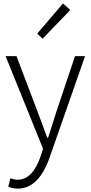

<svg xmlns="http://www.w3.org/2000/svg" viewBox="-20 -861 529 1121"><path d="M85 240.2Q53.7 240.2 28.3 228.5L41 179.7Q65.4 188.5 84 188.5Q170.9 186.5 216.8 52.7L231.4 7.8L12.7 -533.2H76.2L200.2 -207Q237.3 -105.5 255.9 -56.6H260.7Q270.5 -86.9 292 -154.3Q303.7 -190.4 308.6 -207L418 -533.2H476.6L268.6 61.5Q205.1 239.3 85 240.2ZM228.5 -634.8 197.3 -665 347.7 -840.8 390.6 -802.7Z"/></svg>

Font: Taipei Sans TC Beta Light
Style: Regular
Weight: 300
Designer: JT Foundry
Foundry: JT Foundry
Version: Version 1.000